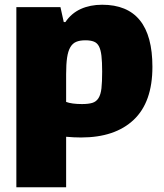

<svg xmlns="http://www.w3.org/2000/svg" viewBox="-20 -570 690 810"><path d="M49 -540H235L249 -477H256Q281 -514 320.5 -532Q360 -550 411 -550Q623 -550 623 -288Q623 -139 544 -64.5Q465 10 322 10Q293 10 259 7V220H49ZM326 -131Q353 -131 369.5 -136Q386 -141 395.5 -156Q405 -171 408 -197.5Q411 -224 411 -268Q411 -309 408 -334.5Q405 -360 397.5 -374.5Q390 -389 376 -394.5Q362 -400 340 -400Q317 -400 301.5 -393.5Q286 -387 276.5 -370.5Q267 -354 263 -326.5Q259 -299 259 -257V-140Q283 -131 326 -131Z"/></svg>

Font: Encode Sans Narrow
Style: Black
Weight: 900
Designer: Pablo Impallari, Andres Torresi
Foundry: Pablo Impallari, Andres Torresi
Version: Version 1.000; ttfautohint (v1.00) -l 8 -r 50 -G 200 -x 14 -